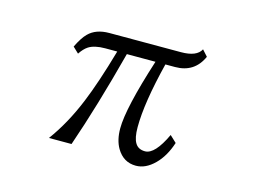

<svg xmlns="http://www.w3.org/2000/svg" viewBox="-85 -723 1170 886"><g transform="rotate(15 500.0 -279.5)"><path d="M204.1 -437Q226.6 -483.4 248 -504.4Q283.2 -540 347.2 -540H689Q764.2 -540 784.2 -579.1L810.1 -550.3Q772.9 -466.8 680.2 -466.8H634.3Q585.4 -271 585.4 -154.3Q585.4 -102.5 600.1 -79.1Q614.3 -55.2 647 -55.2Q693.8 -55.2 742.2 -158.7L773.9 -128.9Q752 -61.5 711.4 -21.5Q669.4 20 623 20Q563.5 20 531.2 -34.7Q509.3 -72.3 509.3 -127.9Q509.3 -225.1 586.9 -466.8H450.2Q380.4 -200.2 311 0H203.1Q269.5 -90.3 317.9 -208.5Q358.4 -306.6 404.3 -466.8H347.2Q295.4 -466.8 267.6 -448.7Q249 -436.5 231.9 -410.6Z"/></g></svg>

Font: BIZ UDPMincho
Style: Regular
Weight: 400
Designer: TypeBank Co., Ltd.
Foundry: Morisawa Inc.
Version: Version 1.06